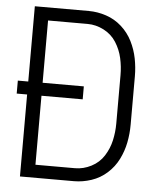

<svg xmlns="http://www.w3.org/2000/svg" viewBox="-53 -780 680 826"><g transform="rotate(5 287.5 -367.5)"><path d="M64 0V-354H19V-410H64V-735H297Q335 -735 372.5 -722.5Q410 -710 439.5 -683.5Q469 -657 486.5 -622Q504 -587 511.5 -549Q519 -511 519 -472V-263Q519 -224 511.5 -186Q504 -148 486.5 -113Q469 -78 439.5 -51.5Q410 -25 372.5 -12.5Q335 0 297 0ZM126 -56H297Q333 -56 367 -73.5Q401 -91 421 -122.5Q441 -154 449 -190Q457 -226 457 -263V-472Q457 -509 449 -545Q441 -581 421 -612.5Q401 -644 367 -661.5Q333 -679 297 -679H126V-410H304V-354H126Z"/></g></svg>

Font: Jozsika Light
Style: Regular
Weight: 300
Monospace: yes
Designer: Belleve Invis
Foundry: Belleve Invis
Version: 2.1.0